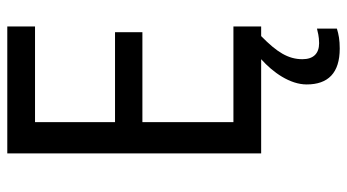

<svg xmlns="http://www.w3.org/2000/svg" viewBox="-238 -516 975 540"><g transform="rotate(-90 250.0 -246.5)"><path d="M353 116C353 76 373 44 418 0H445V-78H176V-334H429V-411H176V-636H445V-714H88V0H353C316 33 282 81 282 128C282 188 314 221 383 221C407 221 423 218 439 213V157C430 159 417 163 398 163C369 163 353 147 353 116Z"/></g></svg>

Font: Noto Sans Lao Looped SemiCondensed
Style: Regular
Weight: 400
Width: 4
Designer: Mark Frömberg, Ben Mitchell
Foundry: The Fontpad Ltd
Version: Version 1.002